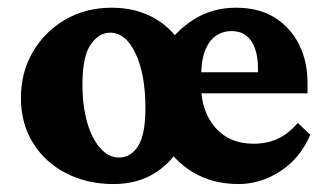

<svg xmlns="http://www.w3.org/2000/svg" viewBox="-20 -460 833 488"><path d="M268.6 7.8Q201.2 7.8 147.5 -20Q93.8 -47.9 63.5 -97.2Q33.2 -146.5 33.2 -210.9Q33.2 -276.4 63.5 -328.1Q93.8 -379.9 146 -410.2Q198.2 -440.4 263.7 -440.4Q327.1 -440.4 374.5 -412.6Q421.9 -384.8 447.8 -335.4Q473.6 -286.1 473.6 -222.7Q473.6 -158.2 448.7 -106Q423.8 -53.7 377.9 -22.9Q332 7.8 268.6 7.8ZM282.2 -59.6Q312.5 -59.6 331.1 -88.9Q349.6 -118.2 349.6 -185.5Q349.6 -270.5 324.7 -323.7Q299.8 -377 259.8 -377Q231.4 -377 210.4 -346.7Q189.5 -316.4 189.5 -245.1Q189.5 -192.4 201.2 -150.4Q212.9 -108.4 234.4 -84Q255.9 -59.6 282.2 -59.6ZM586.9 7.8Q520.5 7.8 470.7 -22Q420.9 -51.8 393.1 -103Q365.2 -154.3 365.2 -217.8Q365.2 -279.3 394 -329.1Q422.9 -378.9 471.2 -409.7Q519.5 -440.4 579.1 -440.4Q638.7 -440.4 678.7 -415Q718.8 -389.6 740.2 -346.7Q761.7 -303.7 761.7 -248V-222.7H480.5L482.4 -276.4H657.2L635.7 -249V-287.1Q635.7 -314.5 628.4 -335.9Q621.1 -357.4 606.4 -369.1Q591.8 -380.9 568.4 -380.9Q545.9 -380.9 528.3 -368.7Q510.7 -356.4 501 -330.6Q491.2 -304.7 491.2 -265.6V-242.2Q491.2 -177.7 526.9 -136.2Q562.5 -94.7 625 -94.7Q658.2 -94.7 685.1 -106.9Q711.9 -119.1 737.3 -147.5L768.6 -117.2Q742.2 -56.6 691.9 -24.4Q641.6 7.8 586.9 7.8Z"/></svg>

Font: Crimson Pro ExtraBold
Style: Regular
Weight: 800
Designer: Jacques Le Bailly
Foundry: Baron von Fonthausen
Version: Version 1.003